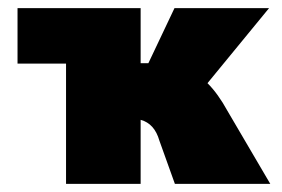

<svg xmlns="http://www.w3.org/2000/svg" viewBox="-20 -451 693 471"><path d="M643 0H409L371 -106Q359 -148 325 -157V0H142V-295H23V-431H325V-296H344L408 -431H640L489 -247Q515 -221 538 -179Z"/></svg>

Font: Ysabeau Heavy
Style: Regular
Weight: 800
Designer: Christian Thalmann (Catharsis Fonts)
Version: Version 0.003